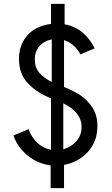

<svg xmlns="http://www.w3.org/2000/svg" viewBox="-20 -850 578 994"><path d="M242.2 6.3Q195.3 0.5 155.5 -22.5Q115.7 -45.4 88.6 -78.9Q61.5 -112.3 49.8 -148.4L127.9 -181.6Q142.1 -140.6 172.6 -111.3Q203.1 -82 244.1 -74.7V-340.8Q168.5 -371.1 123.3 -419.9Q78.1 -468.8 78.1 -544.9Q78.1 -595.7 99.1 -634.8Q120.1 -673.8 157.7 -697.3Q195.3 -720.7 244.1 -726.1V-830.1H314.5V-724.1Q370.6 -713.9 409.4 -679.9Q448.2 -646 469.7 -599.6L396.5 -568.4Q384.8 -591.8 362.5 -612.3Q340.3 -632.8 311.5 -642.1V-399.9Q356.4 -381.8 393.3 -358.6Q430.2 -335.4 457.3 -294.9Q484.4 -254.4 484.4 -196.3Q484.4 -143.6 461.4 -101.3Q438.5 -59.1 398.9 -32Q359.4 -4.9 311.5 3.9V124H242.2ZM248 -425.8V-646Q210 -639.2 185.1 -612.1Q160.2 -585 160.2 -542Q160.2 -500.5 183.6 -473.1Q207 -445.8 248 -425.8ZM402.3 -192.4Q402.3 -269.5 307.6 -314.9V-77.1Q348.6 -88.4 375.5 -119.1Q402.3 -149.9 402.3 -192.4Z"/></svg>

Font: Reddit Sans A
Style: Regular
Weight: 400
Designer: Stephen Hutchings
Foundry: Reddit
Version: Version 1.013